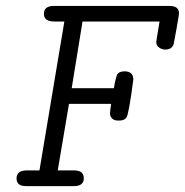

<svg xmlns="http://www.w3.org/2000/svg" viewBox="-20 -631 627 651"><path d="M36.1 -25.9Q36.1 -52.7 69.8 -53.2H113.8L198.2 -558.1H164.1Q128.9 -558.1 128.9 -584Q128.9 -610.8 162.1 -610.8H555.2Q587.4 -610.8 586.9 -585Q586.9 -581.1 578.4 -533Q569.8 -484.9 568.8 -481Q562 -462.9 541 -462.9Q528.8 -462.9 519.3 -470Q509.8 -477.1 509.8 -487.8Q509.8 -491.7 521 -558.1H259.8L223.1 -332H366.2Q373 -375 379.9 -381.8Q386.7 -388.7 401.9 -389.2Q431.6 -389.2 432.1 -361.8Q417 -245.6 409.2 -233.9Q402.3 -221.7 382.8 -222.2H380.9Q366.7 -222.2 359.9 -229.5Q353 -236.8 353 -245.8Q353 -254.9 356.9 -278.8H213.9L175.8 -53.2H233.9Q263.7 -52.2 264.2 -26.9Q264.2 0 231 0H67.9Q36.1 0 36.1 -25.9Z"/></svg>

Font: CMU Typewriter Text
Style: LightOblique
Weight: 200
Italic angle: -9.46001°
Version: Version 0.7.0